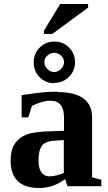

<svg xmlns="http://www.w3.org/2000/svg" viewBox="-20 -926 540 957"><path d="M267 -469V-467Q439 -467 439 -340V-42L485 -30V2H316L305 -33Q267 -7 237 2Q207 11 175 11Q33 11 33 -126Q33 -178 54 -210Q75 -241 114 -256Q152 -270 239 -272L299 -274V-341Q299 -424 231 -424Q191 -424 139 -398L121 -341H88V-452Q170 -464 196 -466Q230 -469 267 -469ZM298 -228 255 -225Q208 -223 190 -201Q172 -178 172 -127Q172 -86 187 -66Q202 -47 226 -47Q258 -47 298 -64ZM251 -513 250 -511Q208 -511 178 -541Q148 -571 148 -615Q148 -659 178 -689Q208 -719 251 -719Q294 -719 324 -689Q354 -659 354 -616Q354 -573 324 -543Q294 -513 251 -513ZM216 -649Q201 -636 201 -616Q201 -597 216 -582Q231 -567 250 -567Q269 -567 284 -582Q299 -597 299 -616Q299 -636 284 -649Q268 -663 250 -663Q232 -663 216 -649ZM199 -757V-773L280 -906H419V-888L241 -757Z"/></svg>

Font: Libra Serif Modern
Style: Bold
Weight: 700
Designer: Stefan Peev, Context Ltd
Foundry: Ascender Corporation
Version: Version 1.000